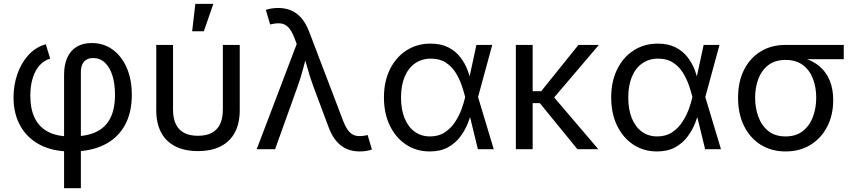

<svg xmlns="http://www.w3.org/2000/svg" viewBox="-20 -781 4457 1005"><path d="M315.4 204.1V-389.6Q315.4 -442.4 332.3 -479.5Q349.1 -516.6 381.3 -536.1Q413.6 -555.7 460 -555.7Q522.5 -555.7 569.6 -521.5Q616.7 -487.3 643.3 -426.3Q669.9 -365.2 669.9 -284.7Q669.9 -189 632.1 -122.8Q594.2 -56.6 524.4 -22.5Q454.6 11.7 358.4 11.7H346.2Q255.9 11.7 189.5 -22.9Q123 -57.6 86.9 -121.3Q50.8 -185.1 50.8 -271Q50.8 -334.5 70.6 -392.3Q90.3 -450.2 128.2 -492.2Q166 -534.2 219.7 -549.3L242.7 -474.1Q210.4 -464.8 187.3 -439Q164.1 -413.1 151.4 -372.8Q138.7 -332.5 138.7 -280.3Q138.7 -210.4 162.1 -162.8Q185.5 -115.2 231.7 -91.1Q277.8 -66.9 346.2 -66.9H358.4Q433.1 -66.9 482.9 -90.3Q532.7 -113.8 557.4 -162.4Q582 -210.9 582 -285.6Q582 -341.8 568.6 -385Q555.2 -428.2 529.5 -452.6Q503.9 -477.1 467.3 -477.1Q446.3 -477.1 431.9 -468.3Q417.5 -459.5 410.4 -443.1Q403.3 -426.8 403.3 -403.3V204.1Z M1016.1 9.8Q946.3 9.8 897.5 -15.1Q848.6 -40 823.2 -87.9Q797.9 -135.7 797.9 -204.1V-545.9H885.7V-208.5Q885.7 -162.6 900.1 -131.8Q914.6 -101.1 943.6 -85.7Q972.7 -70.3 1016.1 -70.3Q1059.6 -70.3 1088.6 -85.7Q1117.7 -101.1 1132.1 -131.8Q1146.5 -162.6 1146.5 -208.5V-545.9H1234.9V-204.1Q1234.9 -135.7 1209.5 -87.9Q1184.1 -40 1135.3 -15.1Q1086.4 9.8 1016.1 9.8ZM985.8 -617.2 1002.4 -760.7H1096.7L1046.9 -617.2Z M1323.7 0 1533.2 -550.8 1522 -580.1Q1507.3 -619.1 1490.2 -637Q1473.1 -654.8 1451.9 -658Q1430.7 -661.1 1402.8 -654.8L1394 -652.8L1371.6 -729Q1379.9 -732.9 1397.9 -736.1Q1416 -739.3 1436 -739.3Q1474.1 -739.3 1504.6 -726.1Q1535.2 -712.9 1558.8 -685.1Q1582.5 -657.2 1599.1 -612.8L1776.4 -147.9Q1791 -109.9 1808.1 -91.6Q1825.2 -73.2 1846.7 -69.8Q1868.2 -66.4 1895.5 -72.3L1904.3 -74.2L1926.8 1.5Q1918.9 4.9 1901.6 8.3Q1884.3 11.7 1862.3 11.7Q1825.2 11.7 1794.7 -1.5Q1764.2 -14.6 1740.5 -42.5Q1716.8 -70.3 1700.2 -114.7L1622.1 -323.7Q1602.5 -376 1589.6 -424.1Q1576.7 -472.2 1562 -521H1594.2Q1580.1 -474.1 1567.4 -424.3Q1554.7 -374.5 1536.1 -323.7L1419.9 0Z M2229.5 11.7Q2159.2 11.7 2105 -24.4Q2050.8 -60.5 2020.3 -124.3Q1989.7 -188 1989.7 -270.5Q1989.7 -354 2020.8 -417.5Q2051.8 -481 2106.9 -516.8Q2162.1 -552.7 2233.4 -552.7Q2288.6 -552.7 2326.9 -533Q2365.2 -513.2 2389.6 -481.4Q2414.1 -449.7 2427.7 -412.8Q2441.4 -376 2447.3 -342.3H2479L2481.9 -274.4L2564.5 0H2481.4L2414.6 -274.4Q2408.2 -300.3 2396.7 -334Q2385.3 -367.7 2365.5 -399.9Q2345.7 -432.1 2314 -453.1Q2282.2 -474.1 2235.8 -474.1Q2188 -474.1 2152.6 -449.5Q2117.2 -424.8 2098.1 -379.2Q2079.1 -333.5 2079.1 -270Q2079.1 -208 2097.7 -162.4Q2116.2 -116.7 2150.4 -91.8Q2184.6 -66.9 2231 -66.9Q2276.4 -66.9 2308.6 -88.4Q2340.8 -109.9 2362.3 -142.8Q2383.8 -175.8 2396.2 -210.4Q2408.7 -245.1 2414.6 -271.5L2473.6 -545.9H2556.6L2481.9 -271.5L2479 -206.5H2451.7Q2443.8 -173.3 2428.7 -135.5Q2413.6 -97.7 2388.2 -64.2Q2362.8 -30.8 2324 -9.5Q2285.2 11.7 2229.5 11.7Z M2768.1 -545.9V0H2680.2V-545.9ZM3114.7 -545.9 2855.5 -241.2H2734.9V-303.7H2813L3007.8 -545.9ZM3002.4 0 2803.7 -243.7 2851.1 -305.7 3111.8 0Z M3418.9 11.7Q3348.6 11.7 3294.4 -24.4Q3240.2 -60.5 3209.7 -124.3Q3179.2 -188 3179.2 -270.5Q3179.2 -354 3210.2 -417.5Q3241.2 -481 3296.4 -516.8Q3351.6 -552.7 3422.9 -552.7Q3478 -552.7 3516.4 -533Q3554.7 -513.2 3579.1 -481.4Q3603.5 -449.7 3617.2 -412.8Q3630.9 -376 3636.7 -342.3H3668.5L3671.4 -274.4L3753.9 0H3670.9L3604 -274.4Q3597.7 -300.3 3586.2 -334Q3574.7 -367.7 3554.9 -399.9Q3535.2 -432.1 3503.4 -453.1Q3471.7 -474.1 3425.3 -474.1Q3377.4 -474.1 3342 -449.5Q3306.6 -424.8 3287.6 -379.2Q3268.6 -333.5 3268.6 -270Q3268.6 -208 3287.1 -162.4Q3305.7 -116.7 3339.8 -91.8Q3374 -66.9 3420.4 -66.9Q3465.8 -66.9 3498 -88.4Q3530.3 -109.9 3551.8 -142.8Q3573.2 -175.8 3585.7 -210.4Q3598.1 -245.1 3604 -271.5L3663.1 -545.9H3746.1L3671.4 -271.5L3668.5 -206.5H3641.1Q3633.3 -173.3 3618.2 -135.5Q3603 -97.7 3577.6 -64.2Q3552.2 -30.8 3513.4 -9.5Q3474.6 11.7 3418.9 11.7Z M4091.8 11.7Q4017.6 11.7 3961.4 -23.7Q3905.3 -59.1 3874.3 -122.3Q3843.3 -185.5 3843.3 -269.5Q3843.3 -353.5 3874.5 -415.5Q3905.8 -477.5 3961.7 -511.7Q4017.6 -545.9 4091.8 -545.9H4396.5V-471.2H4157.2L4091.8 -467.3Q4037.1 -467.3 4002 -440.4Q3966.8 -413.6 3949.7 -368.7Q3932.6 -323.7 3932.6 -269.5Q3932.6 -215.8 3949.7 -169.4Q3966.8 -123 4002 -95Q4037.1 -66.9 4091.8 -66.9Q4147 -66.9 4182.6 -95.2Q4218.3 -123.5 4235.4 -169.7Q4252.4 -215.8 4252.4 -269.5Q4252.4 -323.7 4235.4 -368.7Q4218.3 -413.6 4182.6 -440.4Q4147 -467.3 4091.8 -467.3V-489.3Q4147.5 -489.3 4193.4 -474.9Q4239.3 -460.4 4272.2 -431.6Q4305.2 -402.8 4323.2 -359.1Q4341.3 -315.4 4341.3 -256.8Q4341.3 -179.2 4310.1 -118.4Q4278.8 -57.6 4222.7 -22.9Q4166.5 11.7 4091.8 11.7Z"/></svg>

Font: Inter Variable
Style: Regular
Weight: 400
Designer: Rasmus Andersson
Foundry: rsms
Version: Version 4.001;git-9221beed3